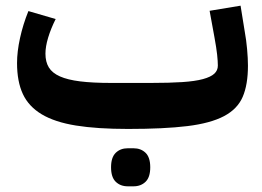

<svg xmlns="http://www.w3.org/2000/svg" viewBox="-20 -442 923 676"><path d="M431 12Q322 12 247.5 0Q173 -12 127 -39.5Q81 -67 60.5 -111Q40 -155 40 -220Q40 -260 50.5 -308Q61 -356 80 -403L176 -375Q159 -341 149.5 -309.5Q140 -278 140 -253Q140 -224 152 -204.5Q164 -185 191 -173Q218 -161 262 -155.5Q306 -150 371 -150H511Q577 -150 622 -153Q667 -156 694.5 -163.5Q722 -171 734.5 -182.5Q747 -194 747 -211Q747 -226 744.5 -249.5Q742 -273 735 -311L718 -404L827 -422L842 -329Q847 -302 850 -269Q853 -236 853 -211Q853 -144 834.5 -101Q816 -58 768.5 -33Q721 -8 639.5 2Q558 12 431 12ZM430 214Q404 214 387.5 198Q371 182 371 147Q371 112 387.5 96Q404 80 430 80H450Q476 80 492.5 96Q509 112 509 147Q509 182 492.5 198Q476 214 450 214Z"/></svg>

Font: IBM Plex Arabic
Style: Bold
Weight: 700
Designer: Mike Abbink, Paul van der Laan, Pieter van Rosmalen, Wael Morcos, Khajak Apelian
Foundry: Bold Monday
Version: Version 1.0